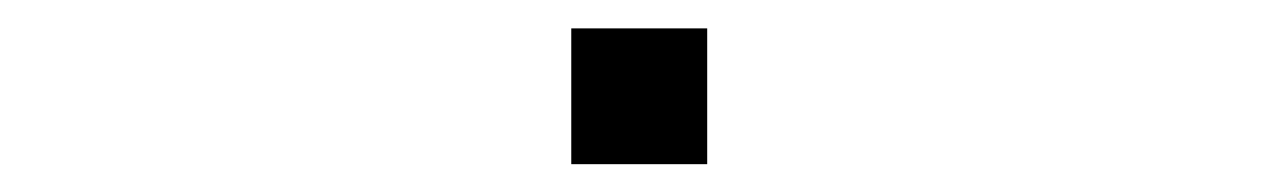

<svg xmlns="http://www.w3.org/2000/svg" viewBox="-20 -411 919 138"><path d="M390.6 -390.6H488.3V-293H390.6Z"/></svg>

Font: BabelStone Club Penguin
Style: Regular
Weight: 400
Designer: Andrew West
Foundry: BabelStone
Version: Version 1.02 November 6, 2013